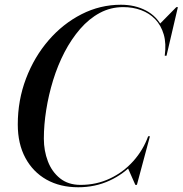

<svg xmlns="http://www.w3.org/2000/svg" viewBox="-20 -780 770 810"><path d="M310 10Q233.5 10 176.2 -22.2Q119 -54.5 87 -114Q55 -173.5 55 -255Q55 -357.5 89.8 -448.8Q124.5 -540 185 -610Q245.5 -680 324 -720Q402.5 -760 490 -760Q549 -760 595.2 -736Q641.5 -712 665.2 -664.2Q689 -616.5 680 -545H675Q682 -596 670.8 -634.5Q659.5 -673 634.8 -698.8Q610 -724.5 575.2 -737.2Q540.5 -750 500 -750Q446.5 -750 401 -725.5Q355.5 -701 318.2 -658Q281 -615 252.2 -559.8Q223.5 -504.5 204.2 -442Q185 -379.5 175 -316.2Q165 -253 165 -195Q165 -144 182 -99.5Q199 -55 233.5 -27.5Q268 0 320 0Q387 0 444 -27Q501 -54 542.5 -100.5Q584 -147 605 -205H610Q590 -143.5 546.5 -94.8Q503 -46 442.2 -18Q381.5 10 310 10ZM551 0 520 -70Q538.5 -89.5 557.2 -110.8Q576 -132 593.5 -169L605 -205H612.5L557.5 0ZM675 -545 679.5 -572Q680 -603.5 674.5 -630Q669 -656.5 654 -679L724 -750H730.5L682.5 -545Z"/></svg>

Font: Bodoni Moda 28pt
Style: Italic
Weight: 400
Italic angle: -13°
Designer: Owen Earl
Foundry: indestructible type
Version: Version 2.004